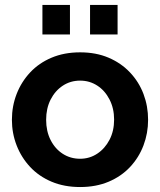

<svg xmlns="http://www.w3.org/2000/svg" viewBox="-20 -744 646 774"><path d="M303 10Q239 10 188 -11.5Q137 -33 101.5 -71Q66 -109 47 -158Q28 -207 28 -261Q28 -316 47 -365Q66 -414 101.5 -452Q137 -490 188 -511.5Q239 -533 303 -533Q367 -533 417.5 -511.5Q468 -490 504 -452Q540 -414 558.5 -365Q577 -316 577 -261Q577 -207 558.5 -158Q540 -109 504.5 -71Q469 -33 418 -11.5Q367 10 303 10ZM166 -261Q166 -215 184 -179.5Q202 -144 233 -124Q264 -104 303 -104Q341 -104 372 -124.5Q403 -145 421.5 -180.5Q440 -216 440 -262Q440 -307 421.5 -343Q403 -379 372 -399Q341 -419 303 -419Q264 -419 233 -398.5Q202 -378 184 -342.5Q166 -307 166 -261ZM151 -605V-724H262V-605ZM343 -605V-724H454V-605Z"/></svg>

Font: Raleway Thin
Style: Bold
Weight: 700
Version: Version 4.026